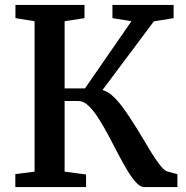

<svg xmlns="http://www.w3.org/2000/svg" viewBox="-20 -763 758 783"><path d="M42.5 0V-53L121 -63V-676.5L43 -689V-743H324.5V-689L243.5 -676.5V-402.5H326.5L516 -676.5L438.5 -689V-743H688V-689L607.5 -676L398 -396Q419.5 -389.5 438.5 -372.5Q457.5 -355.5 475.2 -332.2Q493 -309 510 -282.5Q533.5 -247.5 555.5 -210.2Q577.5 -173 597.2 -141Q617 -109 633.8 -87.8Q650.5 -66.5 663.5 -63.5L703.5 -52.5V0H568Q552.5 0 535.2 -18.5Q518 -37 499.5 -67.8Q481 -98.5 461.8 -135.2Q442.5 -172 423.5 -208.5Q403.5 -246 382.8 -278.8Q362 -311.5 341.5 -331.2Q321 -351 301 -351H243.5V-63L331 -51.5V0Z"/></svg>

Font: Merriweather 24pt SemiBold
Style: Regular
Weight: 600
Designer: Eben Sorkin
Foundry: Eben Sorkin
Version: Version 2.100